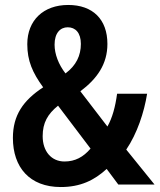

<svg xmlns="http://www.w3.org/2000/svg" viewBox="-20 -744 643 774"><path d="M255 -724C155 -724 90 -662 90 -566C90 -499 111 -451 154 -392C73 -339 32 -279 32 -188C32 -70 99 10 225 10C304 10 360 -17 410 -63L457 0H603L489 -141C533 -206 561 -291 573 -366H452C445 -314 433 -269 413 -234L304 -376C372 -427 413 -486 413 -567C413 -666 354 -724 255 -724ZM253 -634C284 -634 306 -612 306 -567C306 -520 287 -480 244 -448C216 -484 200 -526 200 -564C200 -611 223 -634 253 -634ZM214 -318 345 -145C316 -111 283 -93 240 -93C187 -93 152 -134 152 -195C152 -249 172 -284 214 -318Z"/></svg>

Font: Noto Sans Arabic UI Cn SmBd
Style: Regular
Weight: 600
Width: 3
Designer: Monotype Design Team, Nadine Chahine and Nizar Qandah
Foundry: Monotype Imaging Inc.
Version: Version 2.010